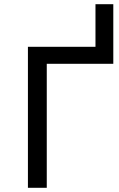

<svg xmlns="http://www.w3.org/2000/svg" viewBox="-20 -900 568 920"><path d="M204.1 0H113.8V-675.8H522.9L509.3 -594.2H204.1ZM437.5 -879.9H522.9V-594.2H254.4V-669.9H437.5Z"/></svg>

Font: Cadman
Style: Regular
Weight: 400
Designer: Paul James MIller
Foundry: High-Logic / Made with FontCreator
Version: Version 2.114;March 28, 2021;FontCreator 13.0.0.2683 64-bit